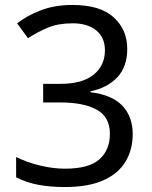

<svg xmlns="http://www.w3.org/2000/svg" viewBox="-20 -744 612 774"><path d="M493 -547Q493 -475 453 -432.5Q413 -390 345 -376V-372Q431 -362 473 -318Q515 -274 515 -203Q515 -141 486 -92.5Q457 -44 396.5 -17Q336 10 241 10Q185 10 137 1.5Q89 -7 45 -29V-111Q90 -89 142 -76.5Q194 -64 242 -64Q338 -64 380.5 -101.5Q423 -139 423 -205Q423 -272 370.5 -301.5Q318 -331 223 -331H154V-406H224Q312 -406 357.5 -443Q403 -480 403 -541Q403 -593 368 -621.5Q333 -650 273 -650Q215 -650 174 -633Q133 -616 93 -590L49 -650Q87 -680 143.5 -702Q200 -724 272 -724Q384 -724 438.5 -674Q493 -624 493 -547Z"/></svg>

Font: Noto Sans
Style: Regular
Weight: 400
Designer: Monotype Design Team
Foundry: Monotype Imaging Inc.
Version: Version 2.007